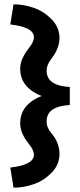

<svg xmlns="http://www.w3.org/2000/svg" viewBox="-20 -744 371 894"><path d="M174 -297Q130 -313 102 -345Q74 -377 74 -425Q74 -468 113 -518Q138 -549 138 -570Q138 -618 28 -630L43 -724Q89 -724 136 -708Q183 -692 220 -654.5Q257 -617 257 -567Q257 -519 219 -470Q197 -442 197 -415Q197 -345 305 -339V-255Q197 -249 197 -179Q197 -150 219 -124Q257 -80 257 -27Q257 23 220 60.5Q183 98 136 114Q89 130 43 130L28 36Q138 24 138 -24Q138 -45 113 -76Q74 -124 74 -169Q74 -217 102 -249Q130 -281 174 -297Z"/></svg>

Font: Techna Sans
Style: Regular
Weight: 400
Designer: Carl Enlund
Version: Version 1.003